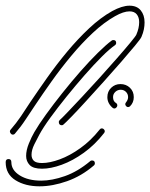

<svg xmlns="http://www.w3.org/2000/svg" viewBox="-45 -656 529 676"><path d="M0 -182Q-5 -182 -8.5 -188Q-12 -194 -8 -199Q12 -222 29 -247Q46 -272 62 -297Q89 -337 121.5 -383Q154 -429 191.5 -474Q229 -519 269 -556.5Q309 -594 350 -617Q385 -636 411 -636Q437 -636 450.5 -619.5Q464 -603 464 -577Q464 -565 461.5 -552.5Q459 -540 453 -526Q450 -519 430.5 -495.5Q411 -472 382 -438.5Q353 -405 320.5 -369Q288 -333 258 -300Q228 -267 206.5 -245Q185 -223 179 -218Q176 -215 173 -215Q162 -215 162 -227Q162 -230 166 -234Q172 -239 193 -261Q214 -283 244 -315Q274 -347 306 -382.5Q338 -418 366.5 -450.5Q395 -483 414 -506Q433 -529 435 -534Q445 -557 445 -578Q445 -595 436.5 -605.5Q428 -616 411 -616Q390 -616 360 -599Q321 -577 282 -540.5Q243 -504 206 -459.5Q169 -415 137 -370Q105 -325 79 -286Q62 -261 45 -235Q28 -209 8 -186Q5 -182 0 -182ZM103 -62Q72 -62 59.5 -75Q47 -88 47 -107Q47 -127 56.5 -150.5Q66 -174 76 -191Q91 -217 117 -253Q143 -289 174.5 -328.5Q206 -368 238.5 -405Q271 -442 300 -470.5Q329 -499 348 -513Q350 -515 354 -515Q364 -515 364 -505Q364 -500 360 -497Q341 -484 313 -456Q285 -428 253 -391.5Q221 -355 189.5 -316Q158 -277 132.5 -242Q107 -207 93 -181Q86 -168 76 -148Q66 -128 66 -111Q66 -98 74 -90Q82 -82 103 -82Q130 -82 165.5 -95Q201 -108 238 -134.5Q275 -161 306 -200Q309 -204 313 -204Q319 -204 322.5 -198.5Q326 -193 321 -187Q289 -146 250 -118Q211 -90 172.5 -76Q134 -62 103 -62ZM94 0Q44 0 9.5 -21.5Q-25 -43 -25 -85Q-25 -96 -15 -96Q-5 -96 -5 -85Q-5 -57 24.5 -38.5Q54 -20 100 -20Q138 -20 183.5 -36Q229 -52 273 -89Q275 -91 279 -91Q289 -91 289 -81Q289 -76 285 -73Q242 -36 191 -18Q140 0 94 0ZM352 -276Q333 -292 333 -314Q333 -334 346.5 -347Q360 -360 379 -360Q399 -360 412.5 -347Q426 -334 426 -314Q426 -295 413 -282Q410 -279 406 -279Q401 -279 397.5 -284.5Q394 -290 399 -296Q406 -305 406 -314Q406 -325 398.5 -332.5Q391 -340 380 -340Q369 -340 361 -332.5Q353 -325 353 -314Q353 -299 364 -293Q368 -290 368 -285Q368 -280 363 -276Q358 -272 352 -276Z"/></svg>

Font: Neonderthaw
Style: Regular
Weight: 400
Designer: Robert E. Leuschke
Foundry: Robert E. Leuschke
Version: Version 1.010; ttfautohint (v1.8.3)